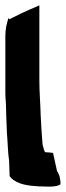

<svg xmlns="http://www.w3.org/2000/svg" viewBox="-21 -699 247 717"><path d="M-1 -350C-1 -338 0 -327 1 -315C2 -277 3 -239 5 -200C8 -168 8 -133 13 -98L15 -41L20 -35C45 -9 89 -5 125 -3H126L165 -2C186 -2 204 -7 205 -12C205 -28 202 -46 192 -60L177 -128L159 -130C155 -130 151 -130 147 -131C143 -138 141 -148 138 -159C135 -193 133 -228 131 -267C130 -311 126 -354 126 -396V-679L89 -663C71 -655 49 -645 24 -632L14 -627L11 -632C4 -613 -1 -590 -1 -565Z"/></svg>

Font: SolarCharger
Style: 1050
Weight: 1000
Designer: Mew Too
Foundry: Cannot Into Space Fonts/KineticPlasma Fonts
Version: Version 1.100